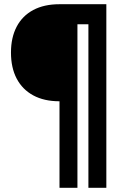

<svg xmlns="http://www.w3.org/2000/svg" viewBox="-20 -750 590 910"><path d="M262 -270Q189 -270 137.5 -298Q86 -326 59 -377.5Q32 -429 32 -501Q32 -572 59 -623.5Q86 -675 137.5 -702.5Q189 -730 262 -730H484V140H399V-635H347V140H262Z"/></svg>

Font: M PLUS Code Latin SemiExpanded Medium
Style: Regular
Weight: 500
Width: 6
Designer: Coji Morishita
Foundry: UNDERFOREST DESIGN
Version: Version 1.002; ttfautohint (v1.8.3)